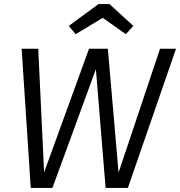

<svg xmlns="http://www.w3.org/2000/svg" viewBox="-20 -929 890 949"><path d="M612 0H502L454 -587L239 0H132L87 -688H169L198 -77L420 -688H513L566 -76L771 -688H850ZM320 -801 467 -909H521L639 -801L602 -760L488 -841L354 -760Z"/></svg>

Font: FiraGO Book
Style: Italic
Weight: 350
Italic angle: -8°
Designer: bBox Type GmbH
Foundry: bBox Type GmbH
Version: Version 1.001